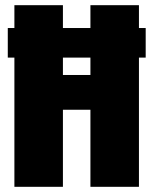

<svg xmlns="http://www.w3.org/2000/svg" viewBox="-20 -720 590 740"><path d="M35.5 0V-498H10V-612H35.5V-700H222.5V-612H328.5V-700H515.5V-612H541.5V-498H515.5V0H328.5V-297H222.5V0ZM222.5 -431H328.5V-498H222.5Z"/></svg>

Font: Trispace SemiCondensed ExtraBold
Style: Regular
Weight: 800
Width: 4
Designer: Tyler Finck
Foundry: Etcetera Type Company
Version: Version 1.210; ttfautohint (v1.8.3)